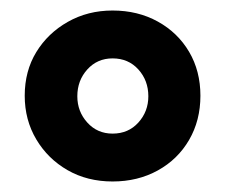

<svg xmlns="http://www.w3.org/2000/svg" viewBox="-20 -736 429 365"><path d="M194 -391Q146 -391 108.5 -412.5Q71 -434 49 -471Q27 -508 27 -554Q27 -601 49 -637Q71 -673 109 -694.5Q147 -716 194 -716Q242 -716 280 -695Q318 -674 339.5 -637.5Q361 -601 361 -554Q361 -507 339.5 -470Q318 -433 280 -412Q242 -391 194 -391ZM194 -482Q224 -482 243 -503Q262 -524 262 -553Q262 -583 243 -604Q224 -625 194 -625Q165 -625 146 -604Q127 -583 127 -553Q127 -524 146 -503Q165 -482 194 -482Z"/></svg>

Font: Mulish ExtraLight Black
Style: Regular
Weight: 900
Version: Version 3.603